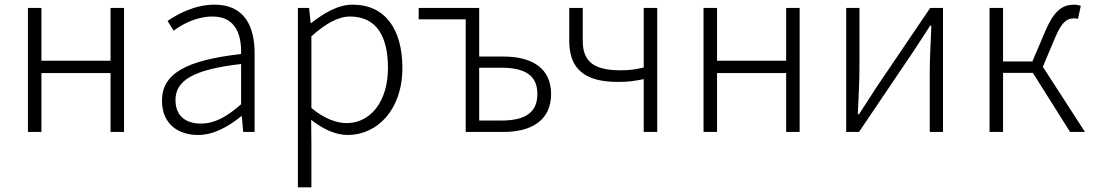

<svg xmlns="http://www.w3.org/2000/svg" viewBox="-20 -567 4700 825"><path d="M100 0H158V-253H455V0H513V-533H455V-306H158V-533H100Z M831 13C899 13 963 -24 1017 -68H1019L1025 0H1074V-338C1074 -456 1029 -547 902 -547C815 -547 741 -505 700 -477L726 -435C763 -463 824 -496 894 -496C995 -496 1018 -414 1016 -335C781 -308 676 -252 676 -134C676 -35 745 13 831 13ZM843 -36C784 -36 734 -64 734 -137C734 -219 806 -268 1016 -292V-119C953 -64 902 -36 843 -36Z M1260 238H1318V46L1317 -52C1371 -10 1424 13 1474 13C1599 13 1709 -93 1709 -275C1709 -439 1637 -547 1495 -547C1430 -547 1369 -508 1317 -468H1315L1308 -533H1260ZM1469 -38C1430 -38 1375 -55 1318 -103V-411C1380 -466 1433 -496 1484 -496C1603 -496 1647 -403 1647 -275C1647 -132 1573 -38 1469 -38Z M1981 0H2143C2269 0 2348 -54 2348 -163C2348 -272 2269 -324 2143 -324H2039V-533H1779V-484H1981ZM2039 -49V-276H2133C2238 -276 2289 -242 2289 -163C2289 -84 2238 -49 2133 -49Z M2746 0H2804V-533H2746V-277C2709 -268 2682 -265 2646 -265C2535 -265 2484 -300 2484 -391V-533H2426V-391C2426 -266 2498 -215 2635 -215C2685 -215 2704 -219 2746 -227Z M3003 0H3061V-253H3358V0H3416V-533H3358V-306H3061V-533H3003Z M3616 0H3671L3902 -342C3923 -374 3956 -424 3977 -457H3982C3979 -386 3975 -315 3975 -256V0H4032V-533H3977L3746 -192C3725 -159 3692 -109 3671 -76H3666C3669 -147 3673 -219 3673 -276V-533H3616Z M4461 -280 4514 -406C4544 -477 4567 -488 4595 -488C4603 -488 4605 -488 4612 -486L4624 -542C4618 -544 4607 -547 4597 -547C4548 -547 4511 -526 4471 -432L4416 -303H4290V-533H4232V0H4290V-254H4418L4578 0H4642Z"/></svg>

Font: Noto Sans CJK Light
Style: Regular
Weight: 300
Designer: Ryoko NISHIZUKA (kana & ideographs); Paul D. Hunt (Latin, Greek & Cyrillic); Wenlong ZHANG (bopomofo); Sandoll Communica
Foundry: Adobe Systems Incorporated
Version: Version 1.000;PS 1;hotconv 1.0.78;makeotf.lib2.5.61930